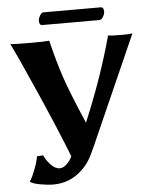

<svg xmlns="http://www.w3.org/2000/svg" viewBox="-56 -832 733 919"><g transform="rotate(-5 310.0 -372.5)"><path d="M451.2 -725.1H176.8Q161.6 -725.1 162.1 -748Q162.1 -757.8 170.2 -771.5Q178.2 -785.2 187 -785.2H462.9Q477.1 -785.2 477.1 -763.2Q477.1 -752 469 -738.5Q460.9 -725.1 451.2 -725.1ZM260.3 -87.4Q207.5 -221.7 128.9 -400.4Q50.3 -579.1 16.1 -647.9Q33.2 -645 116.2 -645Q186 -645 203.1 -647.9Q228 -544.9 253.9 -468Q279.8 -391.1 344.2 -241.2Q434.1 -455.1 485.8 -647.9Q498 -645 558.1 -645Q591.3 -645 603 -647.9L374 -130.9Q353 -83 338.6 -59.6Q324.2 -36.1 299.3 -13.2Q242.7 39.6 164.1 40Q136.7 40 100.6 33.4Q64.5 26.9 53.2 17.6L52.7 14.2Q63 1.5 78.4 -39.1Q93.8 -79.6 96.7 -101.6L126.5 -103.5Q134.8 -82 156.5 -58.3Q178.2 -34.7 201.2 -34.7Q217.3 -34.7 234.4 -51Q251.5 -67.4 260.3 -87.4Z"/></g></svg>

Font: Linux Biolinum
Style: Bold
Weight: 700
Designer: Philipp H. Poll
Foundry: Philipp H. Poll
Version: Version 1.3.2 ; ttfautohint (v0.9)